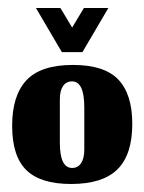

<svg xmlns="http://www.w3.org/2000/svg" viewBox="-20 -452 360 479"><path d="M134.3 -322H185.7L250.3 -432H189.3L160 -383.3L130.7 -432H69.7ZM160 -33Q129.3 -33 129.3 -96V-204.3Q129.3 -225.7 137.3 -237.3Q145.3 -249 159.7 -249Q190.3 -249 190.3 -184V-78.7Q190.3 -57.3 182.5 -45.2Q174.7 -33 160 -33ZM157.3 7Q236.3 7 273.2 -29.7Q310 -66.3 310 -143Q310 -217 275.2 -253.5Q240.3 -290 162 -290Q81.7 -290 46 -251.8Q10.3 -213.7 10.3 -138.3Q10.3 -62.3 45.7 -27.7Q81 7 157.3 7Z"/></svg>

Font: Jomhuria
Style: Regular
Weight: 400
Designer: Arabic design by Kourosh Beigpour, Latin design by Eben Sorkin, engineering by Lasse Fister and Khaled Hosney
Version: Version 1.0010